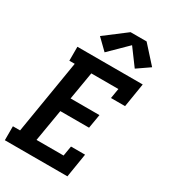

<svg xmlns="http://www.w3.org/2000/svg" viewBox="-232 -1093 1065 1204"><g transform="rotate(30 300.0 -490.5)"><path d="M4 0V-101H56L144 -634H105V-735H578L550 -562H448L460 -634H264L230 -433H439L422 -332H214L175 -101H371L383 -173H485L457 0ZM270 -790 194 -864 348 -981H464L575 -858L485 -796L397 -915Z"/></g></svg>

Font: Iosevka Slab Extended
Style: Bold Italic
Weight: 700
Width: 7
Italic angle: -9°
Monospace: yes
Designer: Belleve Invis
Foundry: Belleve Invis
Version: Version 11.1.0; ttfautohint (v1.8.3)